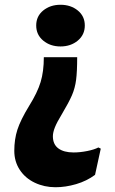

<svg xmlns="http://www.w3.org/2000/svg" viewBox="-20 -625 481 806"><path d="M336 -518Q336 -479 306.5 -454.5Q277 -430 234 -430Q191 -430 161.5 -454.5Q132 -479 132 -518Q132 -557 161.5 -581Q191 -605 234 -605Q277 -605 306.5 -581Q336 -557 336 -518ZM241 -148Q219 -112 210.5 -90.5Q202 -69 202 -53Q202 -19 225 -2Q248 15 289 15Q316 15 346 9Q376 3 393 -6L403 -1L379 109Q344 135 299.5 148Q255 161 213 161Q166 161 126 142Q86 123 63 88Q40 53 40 8Q40 -40 53 -80.5Q66 -121 102 -180Q137 -236 150.5 -280.5Q164 -325 164 -385H304Q304 -325 299.5 -290Q295 -255 282 -225Q269 -195 241 -148Z"/></svg>

Font: Farro
Style: Bold
Weight: 700
Designer: Aceler Chua
Foundry: Grayscale Limited
Version: Version 1.101